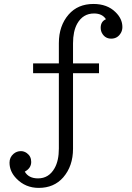

<svg xmlns="http://www.w3.org/2000/svg" viewBox="-20 -853 650 946"><path d="M143.1 -540.5H270V-640.6Q270 -726.1 318.4 -781.7Q363.8 -833.5 440.4 -833.5Q508.3 -833.5 548.8 -793.5Q583 -760.7 583 -719.7Q583 -704.6 576.2 -691.9Q560.1 -662.6 527.8 -662.6Q500.5 -662.6 485.4 -685.1Q476.1 -698.7 476.1 -716.3Q476.1 -747.1 502 -758.3Q483.9 -786.6 443.4 -786.6Q388.7 -786.6 360.4 -736.3Q339.8 -699.2 339.8 -639.2V-540.5H467.8V-492.2H339.8V-120.1Q339.8 -34.7 291.5 21Q246.1 72.8 170.9 72.8Q105.5 72.8 61 26.9Q26.9 -7.8 26.9 -51.8Q26.9 -78.1 46.9 -95.2Q62.5 -108.4 83 -108.4Q98.6 -108.4 112.3 -98.6Q133.8 -83 133.8 -55.2Q133.8 -24.4 102.1 -7.3Q121.1 25.9 167.5 25.9Q220.7 25.9 249 -24.4Q270 -61.5 270 -121.1V-492.2H143.1Z"/></svg>

Font: BIZ UDPMincho
Style: Regular
Weight: 400
Designer: TypeBank Co., Ltd.
Foundry: Morisawa Inc.
Version: Version 1.06